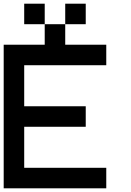

<svg xmlns="http://www.w3.org/2000/svg" viewBox="-20 -1020 707 1040"><path d="M222.2 -888.9H111.1V-1000H222.2ZM444.4 -888.9H333.3V-1000H444.4ZM333.3 -777.8H555.6V-666.7H111.1V-444.4H444.4V-333.3H111.1V-111.1H555.6V0H0V-777.8H222.2V-888.9H333.3Z"/></svg>

Font: Pixeloid Mono
Style: Regular
Weight: 400
Monospace: yes
Designer: GGBotNet
Foundry: GGBotNet
Version: 0.5